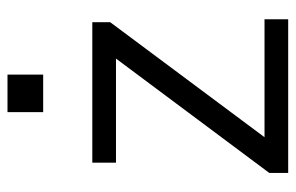

<svg xmlns="http://www.w3.org/2000/svg" viewBox="-159 -634 793 515"><g transform="rotate(-90 237.5 -376.5)"><path d="M31.2 0ZM31.2 0V-50.8L337.9 -461.9H58.6V-525.4H435.5V-477.5L127 -63.5H443.4V0ZM194.3 -657.2V-752.9H294.9V-657.2Z"/></g></svg>

Font: Batunionen A1
Style: Regular
Weight: 400
Designer: HanYang I&C Co.,Ltd.
Foundry: HanYang I&C Co.,Ltd.
Version: Version 2.50; ttfautohint (v1.6)